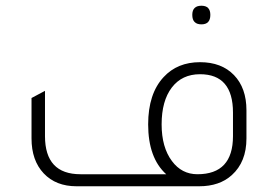

<svg xmlns="http://www.w3.org/2000/svg" viewBox="-20 -650 960 670"><path d="M683 -565Q651 -565 651 -598Q651 -630 683 -630Q714 -630 714 -598Q714 -565 683 -565ZM247 0Q175 0 132.5 -45Q90 -90 90 -167V-308L137 -333V-175Q137 -42 261 -42H560Q497 -99 497 -216Q497 -323 551 -381Q599 -433 678 -433Q753 -433 796.5 -388Q840 -343 840 -265V-167Q840 -85 789 -39Q746 0 675 0ZM793 -257Q793 -391 678 -391Q615 -391 579.5 -344.5Q544 -298 544 -216Q544 -136 580 -88Q614 -42 669 -42Q793 -42 793 -175Z"/></svg>

Font: Tajawal Light
Style: Regular
Weight: 300
Designer: Boutros Fonts
Foundry: Created by Boutros International 2017
Version: Version 1.700